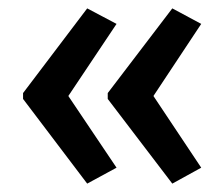

<svg xmlns="http://www.w3.org/2000/svg" viewBox="-20 -496 535 458"><path d="M35 -274 188 -476 258 -439 143 -267 258 -96 188 -58 35 -260ZM237 -274 391 -476 460 -439 346 -267 460 -96 391 -58 237 -260Z"/></svg>

Font: Noto Sans Lao Looped UI Cond Med
Style: Regular
Weight: 500
Width: 3
Designer: Mark Frömberg, Ben Mitchell
Foundry: The Fontpad Ltd
Version: Version 1.001; ttfautohint (v1.8.4.7-5d5b)